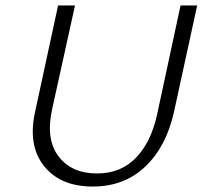

<svg xmlns="http://www.w3.org/2000/svg" viewBox="-20 -678 743 704"><path d="M320 6Q202 6 142 -68.5Q82 -143 108 -265L193 -658H255L171 -277Q147 -168 194.5 -105Q242 -42 336 -42Q423 -42 478.5 -99.5Q534 -157 556 -258L642 -658H703L618 -268Q590 -141 513 -67.5Q436 6 320 6Z"/></svg>

Font: EauTest Semilight
Style: Italic
Weight: 300
Italic angle: -12°
Designer: Christian Thalmann (Catharsis Fonts)
Version: Version 0.001;PS 000.001;hotconv 1.0.88;makeotf.lib2.5.64775